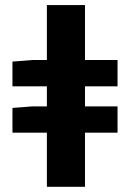

<svg xmlns="http://www.w3.org/2000/svg" viewBox="-20 -720 501 740"><path d="M28 -208.6V-304L104.9 -310H433V-208.6ZM28 -387.3V-482.7L104.9 -488.7H433V-387.3ZM160.7 0V-700.4H307.6V0Z"/></svg>

Font: Source Sans 3
Style: Regular
Weight: 200
Designer: Paul D. Hunt
Foundry: Adobe
Version: Version 3.046;hotconv 1.0.118;makeotfexe 2.5.65603